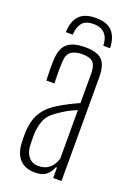

<svg xmlns="http://www.w3.org/2000/svg" viewBox="-144 -806 615 869"><g transform="rotate(20 163.0 -371.0)"><path d="M162.5 -747Q216.5 -747 241.8 -719.5Q267 -692 268.5 -640H236Q235.5 -676 217 -696.8Q198.5 -717.5 162.5 -717.5Q122 -717.5 106 -695.8Q90 -674 89 -640H55.5Q57 -692.5 82.5 -719.8Q108 -747 162.5 -747ZM140.5 5Q93.5 5 68 -21.8Q42.5 -48.5 39.5 -97Q39 -112 38.5 -123.8Q38 -135.5 38.5 -151Q40 -184 48.2 -212Q56.5 -240 76 -264.5Q95.5 -289 131.5 -311Q152 -324 179 -337.8Q206 -351.5 227.5 -361V-504Q227.5 -540 212.8 -556Q198 -572 159.5 -572Q128 -572 108 -558.5Q88 -545 86.5 -509Q85.5 -489 85.2 -469.8Q85 -450.5 85.5 -433.8Q86 -417 86.5 -404H47.5Q46 -433.5 46 -457.2Q46 -481 46.5 -502Q48 -537.5 59.5 -560.5Q71 -583.5 96 -594.8Q121 -606 162.5 -606Q202.5 -606 225.5 -595Q248.5 -584 258 -560.2Q267.5 -536.5 267.5 -499V0H227.5V-50H222.5Q213 -26 194.8 -10.5Q176.5 5 140.5 5ZM144.5 -28Q176 -28 196.2 -44Q216.5 -60 227.5 -92V-327Q207.5 -319 186.5 -308Q165.5 -297 134.5 -275Q101.5 -252 90 -218.8Q78.5 -185.5 78.5 -150Q78.5 -136 78.8 -122.5Q79 -109 79.5 -99Q82 -67 99 -47.5Q116 -28 144.5 -28Z"/></g></svg>

Font: Big Shoulders Text Thin Thin
Style: Regular
Weight: 250
Version: Version 2.002